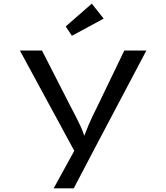

<svg xmlns="http://www.w3.org/2000/svg" viewBox="-20 -802 911 1052"><path d="M274 230 408 -14 409 65 89 -525H210L367 -218Q397 -162 418.5 -116.5Q440 -71 447 -36L432 -35Q445 -69 465 -116Q485 -163 514 -220L661 -525H782L502 5L384 230ZM374 -606 340 -657 483 -782 548 -700Z"/></svg>

Font: Lexend Tera
Style: Regular
Weight: 400
Designer: Bonnie Shaver-Troup, Thomas Jockin
Foundry: Lexend
Version: Version 1.007